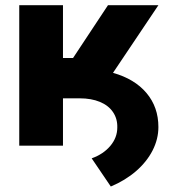

<svg xmlns="http://www.w3.org/2000/svg" viewBox="-20 -550 655 725"><path d="M52.7 -530.3H217.8V-331.1H255.9L387.7 -530.3H578.1L406.7 -274.9Q488.3 -252 533.2 -198.7Q578.1 -145.5 578.1 -70.3Q578.1 -24.9 556.2 18.1Q534.2 61 493.7 96.2Q453.1 131.3 398.4 154.3L326.2 47.9Q370.1 32.2 396.5 1Q422.9 -30.3 422.9 -68.4Q423.8 -101.6 406.7 -126.7Q389.6 -151.9 357.2 -165.3Q324.7 -178.7 281.2 -178.7H217.8V0H52.7Z"/></svg>

Font: Pretendard ExtraBold
Style: Regular
Weight: 800
Designer: Base glyphs from Inter by Rasmus Andersson; Hangeul glyphs from Noto Sans CJK(Source Han Sans) by Jang Soo-young and Kan
Foundry: Kil Hyung-jin
Version: Version 1.309